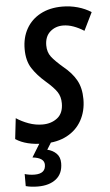

<svg xmlns="http://www.w3.org/2000/svg" viewBox="-72 -765 601 1045"><g transform="rotate(-5 228.5 -242.0)"><path d="M146 10Q48 10 -9 -28L4 -141Q34 -121 71 -107.5Q108 -94 147 -94Q195 -94 228 -120Q261 -146 261 -200Q261 -236 244 -262Q227 -288 183 -326Q139 -364 112 -405.5Q85 -447 85 -511Q85 -574 112 -622Q139 -670 189.5 -697Q240 -724 309 -724Q352 -724 393 -712.5Q434 -701 466 -680L418 -582Q390 -600 361 -610.5Q332 -621 304 -621Q262 -621 233 -595Q204 -569 204 -521Q204 -484 223.5 -458.5Q243 -433 286 -396Q333 -358 356.5 -315.5Q380 -273 380 -212Q380 -147 352 -96.5Q324 -46 271.5 -18Q219 10 146 10ZM93 240Q55 240 26 232V166Q35 169 49.5 171.5Q64 174 80 174Q140 174 140 125Q140 87 76 80L125 0H188L160 45Q190 52 209.5 71.5Q229 91 229 124Q229 181 192 210.5Q155 240 93 240Z"/></g></svg>

Font: Noto Sans Condensed SemiBold
Style: Italic
Weight: 600
Width: 3
Italic angle: -12°
Designer: Monotype Design Team
Foundry: Monotype Imaging Inc.
Version: Version 2.013; ttfautohint (v1.8.4.7-5d5b)